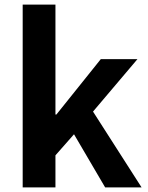

<svg xmlns="http://www.w3.org/2000/svg" viewBox="-20 -818 645 838"><path d="M79 -798H222V-318H226L420 -560H580L386 -331L598 0H439L303 -232L222 -140V0H79Z"/></svg>

Font: SpoqaHanSans-Bold
Style: Regular
Weight: 700
Designer: [Spoqa Han Sans] Dong-huui Kim \uAE40 \uB3D9 \uD718   [Noto Sans] Ryoko NISHIZUKA \u897F \u585A \u6DBC \u5B50  (kana & i
Foundry: Spoqa (http://www.spoqa-han-sans.com)
Version: Version 2.000